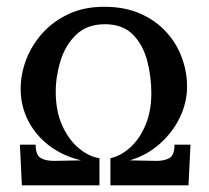

<svg xmlns="http://www.w3.org/2000/svg" viewBox="-20 -558 630 578"><path d="M45.8 0 40 -122.5H87.3Q87.3 -90.9 102.9 -82.1Q118.4 -73.3 144.1 -73.7L222.2 -75.2V-75.9Q168.7 -88.7 128 -119.7Q87.3 -150.7 64.7 -194.9Q42.2 -239.1 42.2 -290.8Q42.2 -335.2 59 -379Q75.9 -422.8 108.2 -458.6Q140.4 -494.3 187 -516Q233.6 -537.6 293 -537.6Q355.3 -537.6 402.1 -517.1Q448.8 -496.5 480.2 -462Q511.6 -427.6 527.3 -384.9Q543.1 -342.1 543.1 -297.4Q543.1 -248.6 520.9 -203.3Q498.7 -158 460.2 -124.3Q421.7 -90.6 372.6 -75.9V-75.2L449.2 -73.7Q474.5 -73.3 489.9 -82.1Q505.3 -90.9 505.3 -122.5H553.4L547.5 0H312.4V-81.8Q344.3 -88.7 372.6 -114.6Q400.8 -140.4 418.2 -182.1Q435.6 -223.7 435.6 -277.2Q435.6 -327.8 423 -375.7Q410.3 -423.5 379.7 -454.3Q349.1 -485.1 295.2 -485.1Q241.7 -484.8 209.2 -453.4Q176.8 -422.1 162.3 -375.3Q147.8 -328.6 147.8 -281.6Q147.8 -221.9 168.1 -178.4Q188.5 -134.9 218.9 -110.4Q249.4 -85.8 279.4 -81.8V0Z"/></svg>

Font: Parastoo
Style: Regular
Weight: 400
Foundry: Saber Rastikerdar (saber.rastikerdar@gmail.com)
Version: Version 3.000